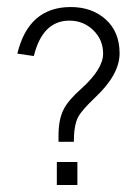

<svg xmlns="http://www.w3.org/2000/svg" viewBox="-20 -631 391 551"><path d="M323.2 -478Q323.2 -417 252.9 -351.1Q214.8 -314.9 204.1 -294.9Q191.9 -271 191.9 -224.1H147.9Q147.9 -237.3 147.9 -242.2Q147.9 -289.1 163.1 -317.9Q176.3 -343.8 213.9 -377Q275.9 -433.1 275.9 -477.1Q275.9 -517.1 247.6 -544.4Q219.2 -571.8 179.2 -571.8Q102.1 -571.8 77.1 -470.2L29.8 -477.1Q62 -610.8 183.1 -610.8Q244.1 -610.8 283.7 -575Q323.2 -539.1 323.2 -478ZM202.1 -100.1H143.1V-166H202.1Z"/></svg>

Font: Kikakui Sans Pro
Style: Regular
Weight: 400
Version: 0.2